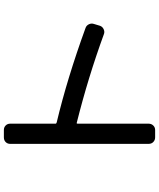

<svg xmlns="http://www.w3.org/2000/svg" viewBox="70 -880 859 1040"><g transform="rotate(-90 500.0 -360.5)"><path d="M275.4 49.8Q260.7 49.8 250.5 40Q240.2 30.3 240.2 14.6V-735.4Q240.2 -750 250 -759.8Q259.8 -769.5 275.4 -769.5H315.4Q330.1 -769.5 339.8 -759.8Q349.6 -750 349.6 -735.4V-489.3Q349.6 -485.4 356.4 -483.4Q593.8 -426.8 868.2 -327.1Q881.8 -322.3 888.2 -308.6Q894.5 -294.9 889.6 -281.2L879.9 -249Q875 -235.4 861.3 -229Q847.7 -222.7 835 -227.5Q599.6 -313.5 353.5 -375Q352.5 -376 351.1 -374.5Q349.6 -373 349.6 -371.1V14.6Q349.6 29.3 339.8 39.6Q330.1 49.8 315.4 49.8Z"/></g></svg>

Font: Rounded-L Mgen+ 1m medium
Style: Regular
Weight: 500
Designer: [Source Han Sans]
Ryoko NISHIZUKA  (kana & ideographs); Paul D. Hunt (Latin, Greek & Cyrillic); Wenlong ZHANG  (bopomofo
Version: Version 1.059.20150602